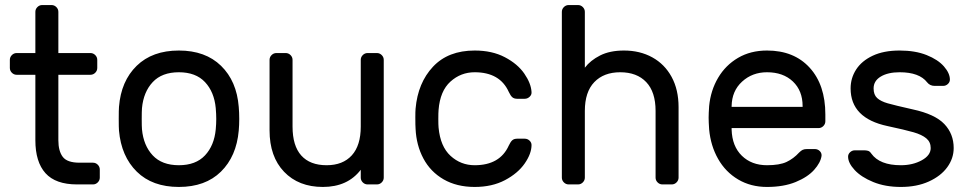

<svg xmlns="http://www.w3.org/2000/svg" viewBox="-20 -730 3839 760"><path d="M295 -86H348Q359 -86 367 -78Q375 -70 375 -59V-27Q375 -16 367 -8Q359 0 348 0H285Q200 0 160 -44.5Q120 -89 120 -175V-434H46Q35 -434 27 -442Q19 -450 19 -461V-493Q19 -504 27 -512Q35 -520 46 -520H120V-683Q120 -694 128 -702Q136 -710 147 -710H184Q195 -710 203 -702Q211 -694 211 -683V-520H338Q349 -520 357 -512Q365 -504 365 -493V-461Q365 -450 357 -442Q349 -434 338 -434H211V-175Q211 -132 228.5 -109Q246 -86 295 -86Z M927 -259Q927 -235 925 -213Q916 -111 854.5 -50.5Q793 10 688 10Q583 10 521.5 -50.5Q460 -111 451 -213Q450 -224 450 -259Q450 -296 451 -307Q459 -409 521 -469.5Q583 -530 688 -530Q793 -530 855 -469.5Q917 -409 925 -307Q927 -285 927 -259ZM688 -444Q621 -444 584.5 -405Q548 -366 542 -302Q541 -290 541 -259Q541 -229 542 -218Q548 -154 584.5 -115Q621 -76 688 -76Q755 -76 791.5 -115Q828 -154 834 -218Q836 -240 836 -259Q836 -278 834 -302Q828 -366 791.5 -405Q755 -444 688 -444Z M1074 -520H1111Q1122 -520 1130 -512Q1138 -504 1138 -493V-229Q1138 -153 1172.5 -114.5Q1207 -76 1273 -76Q1337 -76 1372.5 -115Q1408 -154 1408 -229V-493Q1408 -504 1416 -512Q1424 -520 1435 -520H1472Q1483 -520 1491 -512Q1499 -504 1499 -493V-27Q1499 -16 1491 -8Q1483 0 1472 0H1435Q1424 0 1416 -8Q1408 -16 1408 -27V-58Q1356 10 1258 10Q1162 10 1104.5 -50Q1047 -110 1047 -214V-493Q1047 -504 1055 -512Q1063 -520 1074 -520Z M1994 -154Q2001 -169 2008 -175Q2015 -181 2027 -181H2057Q2068 -181 2076 -173.5Q2084 -166 2084 -156Q2084 -122 2057 -83Q2030 -44 1979 -17Q1928 10 1859 10Q1788 10 1736 -20Q1684 -50 1656 -102.5Q1628 -155 1625 -220Q1624 -232 1624 -266Q1624 -290 1625 -300Q1634 -402 1694 -466Q1754 -530 1859 -530Q1928 -530 1978.5 -503.5Q2029 -477 2055.5 -438.5Q2082 -400 2084 -366Q2085 -355 2076.5 -347Q2068 -339 2057 -339H2027Q2015 -339 2008 -345Q2001 -351 1994 -366Q1959 -444 1859 -444Q1804 -444 1763 -407Q1722 -370 1716 -295Q1715 -284 1715 -259Q1715 -236 1716 -225Q1723 -150 1763.5 -113Q1804 -76 1859 -76Q1959 -76 1994 -154Z M2639 0H2602Q2591 0 2583 -8Q2575 -16 2575 -27V-291Q2575 -366 2538 -405Q2501 -444 2435 -444Q2370 -444 2332.5 -405Q2295 -366 2295 -291V-27Q2295 -16 2287 -8Q2279 0 2268 0H2231Q2220 0 2212 -8Q2204 -16 2204 -27V-683Q2204 -694 2212 -702Q2220 -710 2231 -710H2268Q2279 -710 2287 -702Q2295 -694 2295 -683V-462Q2317 -491 2355.5 -510.5Q2394 -530 2450 -530Q2513 -530 2562 -503Q2611 -476 2638.5 -425.5Q2666 -375 2666 -306V-27Q2666 -16 2658 -8Q2650 0 2639 0Z M3247 -277V-250Q3247 -239 3239 -231Q3231 -223 3220 -223H2876V-217Q2878 -151 2916.5 -113.5Q2955 -76 3016 -76Q3066 -76 3093.5 -89Q3121 -102 3143 -126Q3151 -134 3157.5 -137Q3164 -140 3175 -140H3205Q3217 -140 3225 -132Q3233 -124 3232 -113Q3228 -86 3202.5 -57.5Q3177 -29 3129.5 -9.5Q3082 10 3016 10Q2952 10 2902 -19.5Q2852 -49 2822.5 -101Q2793 -153 2787 -218Q2785 -248 2785 -264Q2785 -280 2787 -310Q2793 -372 2822.5 -422Q2852 -472 2901.5 -501Q2951 -530 3016 -530Q3123 -530 3185 -462Q3247 -394 3247 -277ZM3157 -307V-310Q3157 -371 3118.5 -407.5Q3080 -444 3016 -444Q2958 -444 2917.5 -407Q2877 -370 2876 -310V-307Z M3347 -380Q3347 -421 3369 -455Q3391 -489 3434.5 -509.5Q3478 -530 3541 -530Q3603 -530 3648 -512Q3693 -494 3716.5 -467Q3740 -440 3740 -415Q3740 -405 3732 -397.5Q3724 -390 3713 -390H3680Q3661 -390 3650 -404Q3619 -444 3541 -444Q3495 -444 3466.5 -427Q3438 -410 3438 -380Q3438 -355 3452 -342Q3466 -329 3494 -321Q3522 -313 3593 -297Q3681 -278 3718 -239Q3755 -200 3755 -144Q3755 -103 3729.5 -68Q3704 -33 3656.5 -11.5Q3609 10 3546 10Q3484 10 3436.5 -9.5Q3389 -29 3363 -57Q3337 -85 3337 -110Q3337 -120 3345 -127.5Q3353 -135 3364 -135H3400Q3409 -135 3416 -133Q3423 -131 3429 -122Q3462 -76 3546 -76Q3593 -76 3628.5 -95.5Q3664 -115 3664 -144Q3664 -168 3646.5 -182.5Q3629 -197 3596 -206.5Q3563 -216 3493 -231Q3347 -262 3347 -380Z"/></svg>

Font: Hezaedrus
Style: Regular
Weight: 400
Designer: Hubert & Fischer
Foundry: Hubert & Fischer
Version: Version 1.10;September 3, 2019;FontCreator 11.5.0.2425 64-bi